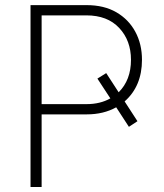

<svg xmlns="http://www.w3.org/2000/svg" viewBox="-20 -748 657 768"><path d="M102.1 0V-727.5H326.7Q396 -727.5 445.3 -699Q494.6 -670.4 521.2 -621.1Q547.9 -571.8 547.9 -508.8Q547.9 -403.3 478.5 -342.3L529.8 -263.2L495.6 -240.7L444.8 -318.8Q394 -290.5 327.1 -290.5H146.5V0ZM404.8 -455.6 454.6 -378.9Q503.9 -427.7 503.9 -508.8Q503.9 -585.9 456.8 -636.2Q409.7 -686.5 325.7 -686.5H146.5V-331.5H326.2Q380.9 -331.5 421.4 -354.5L369.6 -433.6Z"/></svg>

Font: Inter Extra Light
Style: Regular
Weight: 200
Designer: Rasmus Andersson
Foundry: rsms
Version: Version 4.000;git-3c8e0fc